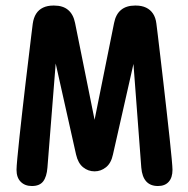

<svg xmlns="http://www.w3.org/2000/svg" viewBox="-20 -648 659 674"><path d="M92 5Q67.5 5 52.8 -9.8Q38 -24.5 38 -52Q38 -62 40.8 -92Q43.5 -122 48.2 -165.5Q53 -209 58.5 -258.8Q64 -308.5 70 -358.2Q76 -408 81.2 -451.5Q86.5 -495 90 -525Q93.5 -555 95 -565Q98 -586 107 -600Q116 -614 131.2 -621.2Q146.5 -628.5 167 -628.5H170Q201 -628.5 219.2 -613Q237.5 -597.5 243.5 -567.5L312 -227.5L380.5 -567.5Q386.5 -598 405 -613.2Q423.5 -628.5 454 -628.5H457Q477.5 -628.5 492.8 -621.2Q508 -614 517.2 -600Q526.5 -586 529 -565Q530.5 -555 534 -524.5Q537.5 -494 542.8 -450.2Q548 -406.5 553.8 -356.2Q559.5 -306 565.2 -255.8Q571 -205.5 575.5 -162.5Q580 -119.5 582.8 -90Q585.5 -60.5 585.5 -52Q585.5 -24.5 572.2 -9.8Q559 5 534.5 5Q481.5 5 476 -59.5L448.5 -423.5L376.5 -105.5Q370 -75 352 -60.8Q334 -46.5 312 -46.5Q289.5 -46.5 271.8 -60.8Q254 -75 247 -105.5L175.5 -425L146.5 -59.5Q144 -27.5 131.5 -11.2Q119 5 92 5Z"/></svg>

Font: Sono ExtraLight Monospace Medium
Style: Regular
Weight: 500
Version: Version 2.112